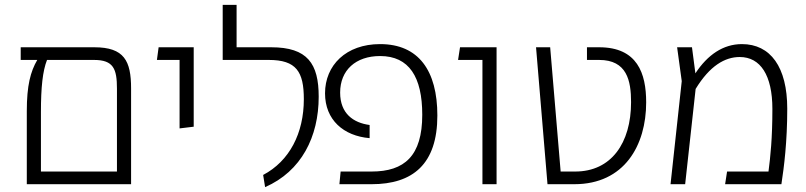

<svg xmlns="http://www.w3.org/2000/svg" viewBox="-20 -756 3308 788"><path d="M367 -562H65V-510H133C105 -462 90 -405 90 -300V0H518V-393C518 -506 490 -562 367 -562ZM148 -52V-296C148 -398 155 -464 173 -510H366C446 -510 460 -473 460 -392V-52Z M717 -229 775 -236V-562H631L624 -510H717Z M1068 12C1217 -53 1288 -195 1288 -359C1288 -495 1242 -562 1093 -562H951V-736H894V-510H1083C1196 -510 1227 -462 1227 -349C1227 -209 1168 -95 1060 -38Z M1373 0H1505C1674 0 1775 -82 1775 -282C1775 -466 1698 -575 1540 -575C1400 -575 1314 -488 1314 -373C1314 -264 1390 -198 1497 -189V-243C1430 -252 1376 -290 1376 -376C1376 -468 1440 -526 1540 -526C1659 -526 1713 -440 1713 -285C1713 -116 1640 -52 1505 -52H1378Z M1960 0H2018V-562H1868L1860 -510H1960Z M2227 0H2337C2543 0 2632 -160 2632 -336C2632 -455 2596 -562 2439 -562H2389V-510H2439C2553 -510 2570 -425 2570 -337C2570 -168 2488 -52 2341 -52H2281L2238 -562H2180Z M3025 -575C2948 -575 2884 -531 2834 -455L2820 -562H2759L2778 -423L2732 0H2792L2835 -391C2893 -486 2955 -522 3016 -522C3101 -522 3150 -447 3150 -309C3150 -189 3142 -113 3134 -52H2964L2956 0H3187C3198 -72 3211 -174 3211 -310C3211 -481 3142 -575 3025 -575Z"/></svg>

Font: FiraGO Light
Style: Regular
Weight: 300
Designer: bBox Type
Foundry: bBox Type GmbH
Version: Version 1.001;PS 001.001;hotconv 1.0.88;makeotf.lib2.5.64775